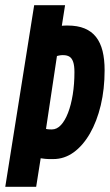

<svg xmlns="http://www.w3.org/2000/svg" viewBox="-36 -720 423 740"><path d="M-15.7 0 95.7 -700H214.8L202.3 -620.7Q206.1 -621 209.6 -621.2Q213.1 -621.3 217.1 -621.5Q221.1 -621.6 224.6 -621.6Q262.9 -621.6 290 -610.4Q317.1 -599.2 334.2 -577.4Q351.3 -555.5 359.3 -523.4Q367.2 -491.3 367.2 -449.2Q367.2 -376.9 352.4 -314.5Q337.5 -252.1 310.6 -205.4Q283.6 -158.7 247.8 -132.8Q211.9 -106.9 169.2 -106.9Q159.8 -106.9 152.9 -106.9Q146 -106.9 138.7 -107.7Q131.4 -108.6 120.8 -110L103.4 0ZM163.7 -221.1Q183.1 -221.1 198.8 -238Q214.5 -254.8 226.2 -285Q237.9 -315.2 244.4 -355.6Q250.9 -396 250.9 -442.1Q250.9 -467.3 245.9 -481.7Q240.9 -496.1 231.5 -501.7Q222 -507.4 208.3 -507.4Q205.4 -507.4 202.5 -507.4Q199.6 -507.4 196.6 -506.9Q193.5 -506.4 190.1 -505.7Q186.7 -505.1 183.5 -504.1L141.3 -223.1Q144.6 -222.4 147.9 -221.9Q151.1 -221.4 154.9 -221.3Q158.7 -221.1 163.7 -221.1Z"/></svg>

Font: Georama ExtraCondensed Thin
Style: Italic
Weight: 100
Width: 2
Italic angle: -9°
Designer: Jean-Baptiste Levee
Foundry: Production Type
Version: Version 1.001